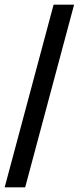

<svg xmlns="http://www.w3.org/2000/svg" viewBox="-20 -755 338 824"><path d="M0 49 210 -735H298L88 49Z"/></svg>

Font: Archivo SemiBold SemiBold
Style: Regular
Weight: 600
Version: Version 2.001